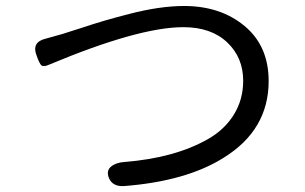

<svg xmlns="http://www.w3.org/2000/svg" viewBox="-20 -662 1040 655"><path d="M743.2 -124Q616.2 -43.9 404.3 -27.3Q364.3 -24.4 351.6 -54.7Q341.8 -79.1 358.4 -93.3Q375 -107.4 404.3 -109.4Q490.2 -116.2 561.5 -135.7Q632.8 -155.3 689.5 -187.5Q746.1 -219.7 777.8 -271Q809.6 -322.3 809.6 -386.7Q809.6 -465.8 754.9 -517.6Q700.2 -569.3 605.5 -569.3Q453.1 -569.3 147.5 -441.4Q142.6 -439.5 138.7 -438Q134.8 -436.5 131.3 -437Q127.9 -437.5 126 -437Q124 -436.5 121.6 -439Q119.1 -441.4 118.2 -442.4Q117.2 -443.4 115.2 -447.8Q113.3 -452.1 112.3 -453.6Q111.3 -455.1 108.9 -461.4Q106.4 -467.8 105.5 -470.7Q85.9 -518.6 136.7 -530.3Q189.5 -544.9 192.4 -545.9Q203.1 -548.8 252 -564.9Q300.8 -581.1 335.9 -591.3Q371.1 -601.6 421.9 -614.7Q472.7 -627.9 520 -634.8Q567.4 -641.6 607.4 -641.6Q732.4 -641.6 814.5 -573.2Q896.5 -504.9 896.5 -385.7Q896.5 -218.8 743.2 -124Z"/></svg>

Font: GenSenMaruGothic TW TTF Regular
Style: Regular
Weight: 400
Version: Version 1.301